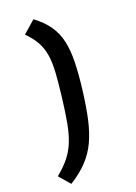

<svg xmlns="http://www.w3.org/2000/svg" viewBox="-189 -835 765 1080"><g transform="rotate(-20 193.0 -295.5)"><path d="M42 176 -15 110Q32 72 61.2 34.8Q90.5 -2.5 108.2 -47.5Q126 -92.5 137 -152.8Q148 -213 158 -296Q168 -379 172 -438.8Q176 -498.5 169.5 -543.2Q163 -588 142.8 -625.8Q122.5 -663.5 84 -702L158 -767Q211 -728 241.2 -684.2Q271.5 -640.5 283.8 -586Q296 -531.5 294.2 -460.5Q292.5 -389.5 281 -296Q269.5 -202.5 253.8 -131.2Q238 -60 212.5 -5.2Q187 49.5 145.8 93.2Q104.5 137 42 176Z"/></g></svg>

Font: Expletus Sans
Style: Bold Italic
Weight: 700
Italic angle: -7°
Version: Version 7.500